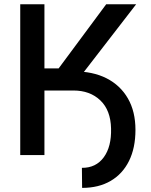

<svg xmlns="http://www.w3.org/2000/svg" viewBox="-20 -748 728 926"><path d="M231.9 -311.5V-403.8H334Q427.2 -404.3 493.9 -370.4Q560.5 -336.4 596.9 -273.2Q633.3 -210 633.3 -121.6Q633.3 -34.7 602.3 28.1Q571.3 90.8 513.7 124.5Q456.1 158.2 376 158.2L375 61.5Q442.9 62 480.5 10.5Q518.1 -41 515.6 -128.4Q513.7 -216.3 463.9 -263.9Q414.1 -311.5 334 -311.5ZM77.6 0V-727.5H194.3V-418H262.7L492.2 -727.5H636.7L315.4 -311.5H194.3V0Z"/></svg>

Font: Inter
Style: 540
Weight: 540
Designer: Rasmus Andersson
Foundry: rsms
Version: Version 4.001;git-66647c0bb